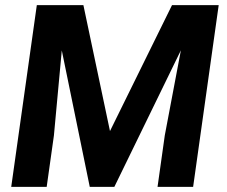

<svg xmlns="http://www.w3.org/2000/svg" viewBox="-20 -731 887 751"><path d="M835.4 -710.9 735.4 0H596.2L624.5 -201.2L687.5 -534.2L427.2 0H331.1L221.7 -533.7L190.9 -201.2L162.6 0H23.9L124 -710.9H306.2L410.2 -218.3L652.8 -710.9Z"/></svg>

Font: Robert Sans ExtraBold
Style: Italic
Weight: 800
Italic angle: -8°
Designer: Christian Robertson (extended by Adam Twardoch)
Foundry: Google
Version: Version 12.135;April 2, 2019;FontCreator 11.5.0.2425 64-bit;